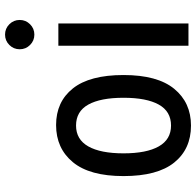

<svg xmlns="http://www.w3.org/2000/svg" viewBox="-28 -738 776 760"><g transform="rotate(-90 360.0 -358.0)"><path d="M43 -257Q43 -391 98 -457.5Q153 -524 245 -524Q337 -524 390 -457.5Q443 -391 443 -257Q443 -123 388.5 -56.5Q334 10 243 10Q150 10 96.5 -56.5Q43 -123 43 -257ZM133 -257Q133 -166 160.5 -117.5Q188 -69 243 -69Q299 -69 326 -117.5Q353 -166 353 -257Q353 -348 326 -396.5Q299 -445 243 -445Q188 -445 160.5 -396.5Q133 -348 133 -257Z M545 -668Q545 -692 562 -709Q579 -726 603 -726Q627 -726 644 -709Q661 -692 661 -668Q661 -644 644 -627Q627 -610 603 -610Q579 -610 562 -627Q545 -644 545 -668ZM559 0V-515H647V0Z"/></g></svg>

Font: Radio Canada Condensed
Style: Regular
Weight: 400
Width: 3
Designer: Charles Daoud, Etienne Aubert Bonn, Alexandre Saumier Demers, Jacques Le Bailly
Foundry: Radio-Canada
Version: Version 2.104; ttfautohint (v1.8.4.7-5d5b);gftools[0.9.28.de